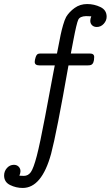

<svg xmlns="http://www.w3.org/2000/svg" viewBox="-47 -720 542 940"><path d="M-26.9 139.2Q-26.9 118.2 -12.9 102.5Q1 86.9 21 86.9Q35.2 86.9 44.2 95.9Q53.2 105 53.2 118.2Q53.2 127.9 47.9 140.1Q57.6 141.1 69.8 141.1Q90.8 141.1 104 122.6Q117.2 104 133.1 43.5Q148.9 -17.1 173.8 -148.9Q189.9 -234.9 200.9 -293.5Q211.9 -352.1 215.6 -371.6Q219.2 -391.1 221.2 -399.9H146Q123 -399.9 123 -417Q123 -425.8 127.4 -439.5Q131.8 -453.1 139.2 -456.1Q143.1 -458 152.8 -458H231.9Q245.1 -526.9 250 -550Q254.9 -573.2 262 -597.7Q269 -622.1 276.9 -637.2Q292 -662.1 318.6 -681.2Q345.2 -700.2 379.9 -700.2Q414.1 -700.2 444.6 -685.5Q475.1 -670.9 475.1 -638.2Q475.1 -619.1 460.9 -603.5Q446.8 -587.9 426.8 -587.9Q412.6 -587.9 403.8 -596.4Q395 -605 395 -618.2Q395 -627.9 399.9 -640.1Q391.1 -641.1 374 -641.1Q344.2 -640.1 336.2 -623.5Q328.1 -606.9 312 -522Q305.2 -482.9 299.8 -458H393.1Q414.1 -458 414.1 -440.9Q414.1 -407.7 397.9 -401.9Q393.1 -399.9 381.8 -399.9H289.1L288.1 -398.9Q230 -67.9 203.1 33.2Q157.2 200.2 64 200.2Q31.7 200.2 2.4 185.8Q-26.9 171.4 -26.9 139.2Z"/></svg>

Font: CMU Concrete
Style: Italic
Weight: 500
Italic angle: -14.04°
Version: Version 0.7.0